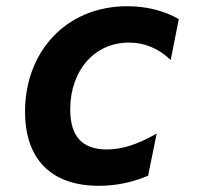

<svg xmlns="http://www.w3.org/2000/svg" viewBox="-20 -580 642 614"><path d="M295.9 14.2C350.1 14.2 403.3 3.4 453.6 -18.1L481 -152.8C418 -117.2 369.6 -102.1 321.8 -102.1C243.7 -102.1 204.6 -142.6 204.6 -230.5C204.6 -353 280.8 -443.8 392.1 -443.8C441.9 -443.8 486.3 -425.8 525.9 -388.2L551.8 -519C502.4 -546.9 446.3 -560.1 387.2 -560.1C190.9 -560.1 60.1 -414.1 60.1 -223.1C60.1 -65.9 148.9 14.2 295.9 14.2Z"/></svg>

Font: Hack
Style: Bold Oblique
Weight: 700
Italic angle: -12°
Monospace: yes
Designer: Christopher Simpkins
Foundry: Christopher Simpkins
Version: Version 2.010